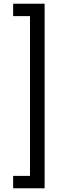

<svg xmlns="http://www.w3.org/2000/svg" viewBox="-20 -852 351 1037"><path d="M51 98H142V-765H51V-832H221V165H51Z"/></svg>

Font: Noto Sans Devanagari ExtraCondensed
Style: Regular
Weight: 400
Width: 2
Designer: Jelle Bosma - Monotype Design Team
Foundry: Monotype Imaging Inc.
Version: Version 2.006